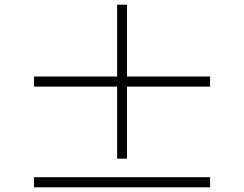

<svg xmlns="http://www.w3.org/2000/svg" viewBox="-20 -808 1040 818"><path d="M521 -132V-439H875V-482H521V-788H479V-482H125V-439H479V-132ZM125 -53V-10H875V-53Z"/></svg>

Font: Noto Serif TC Light
Style: Regular
Weight: 300
Designer: Ryoko NISHIZUKA 西塚涼子 (kana & ideographs); Frank Grießhammer (Latin, Greek & Cyrillic); Wenlong ZHANG 张文龙 (bopomofo); San
Foundry: Adobe
Version: Version 2.001;hotconv 1.1.0;makeotfexe 2.6.0